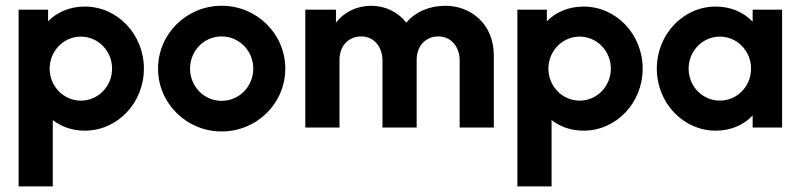

<svg xmlns="http://www.w3.org/2000/svg" viewBox="-20 -451 2832 679"><path d="M45.8 208.3H166.7V-26.4C197.2 -2.8 235.4 11.1 279.9 11.1C395.8 11.1 488.9 -87.5 488.9 -208.3C488.9 -329.2 395.8 -427.8 279.9 -427.8C227.1 -427.8 181.9 -408.3 150 -375.7V-416.7H45.8ZM266 -95.1C204.9 -95.1 155.6 -145.8 155.6 -208.3C155.6 -270.8 204.9 -321.5 266 -321.5C327.1 -321.5 376.4 -270.8 376.4 -208.3C376.4 -145.8 327.1 -95.1 266 -95.1Z M763.9 13.9C888.2 13.9 988.9 -85.4 988.9 -208.3C988.9 -331.2 888.2 -430.6 763.9 -430.6C639.6 -430.6 538.9 -331.2 538.9 -208.3C538.9 -85.4 639.6 13.9 763.9 13.9ZM763.9 -94.4C701.4 -94.4 652.1 -145.1 652.1 -208.3C652.1 -271.5 701.4 -322.2 763.9 -322.2C825.7 -322.2 875.7 -271.5 875.7 -208.3C875.7 -145.1 825.7 -94.4 763.9 -94.4Z M1059.7 0H1180.6V-238.9C1180.6 -293.8 1217.4 -322.2 1256.9 -322.2C1305.6 -322.2 1332.6 -281.9 1332.6 -237.5V0H1453.5V-238.9C1453.5 -293.8 1490.3 -322.2 1529.9 -322.2C1578.5 -322.2 1605.6 -281.9 1605.6 -237.5V0H1726.4V-254.9C1726.4 -366.7 1644.4 -430.6 1555.6 -430.6C1499.3 -430.6 1449.3 -409.7 1416.7 -370.8C1386.8 -409.7 1341 -430.6 1292.4 -430.6C1243.8 -430.6 1197.9 -409.7 1168.1 -370.8V-416.7H1059.7Z M1809.7 208.3H1930.6V-26.4C1961.1 -2.8 1999.3 11.1 2043.8 11.1C2159.7 11.1 2252.8 -87.5 2252.8 -208.3C2252.8 -329.2 2159.7 -427.8 2043.8 -427.8C1991 -427.8 1945.8 -408.3 1913.9 -375.7V-416.7H1809.7ZM2029.9 -95.1C1968.8 -95.1 1919.4 -145.8 1919.4 -208.3C1919.4 -270.8 1968.8 -321.5 2029.9 -321.5C2091 -321.5 2140.3 -270.8 2140.3 -208.3C2140.3 -145.8 2091 -95.1 2029.9 -95.1Z M2511.1 11.1C2564.6 11.1 2609.7 -9 2641.7 -42.4V0H2745.8V-416.7H2641.7V-374.3C2609.7 -407.6 2564.6 -427.8 2511.1 -427.8C2395.8 -427.8 2302.8 -329.2 2302.8 -208.3C2302.8 -87.5 2395.8 11.1 2511.1 11.1ZM2525.7 -95.1C2464.6 -95.1 2415.3 -145.8 2415.3 -208.3C2415.3 -270.8 2464.6 -321.5 2525.7 -321.5C2586.8 -321.5 2636.1 -270.8 2636.1 -208.3C2636.1 -145.8 2586.8 -95.1 2525.7 -95.1Z"/></svg>

Font: Afacad
Style: Bold
Weight: 700
Designer: Kristian Moeller
Foundry: Dicotype
Version: Version 1.000